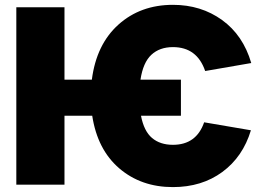

<svg xmlns="http://www.w3.org/2000/svg" viewBox="-20 -757 1090 787"><path d="M721.6 -430.4V-282.7H557.9Q570 -219.5 603.2 -191.4Q636.4 -163.4 688.9 -163.4Q784.8 -163.4 816.8 -255.7L1008.5 -223Q975.5 -114 891.2 -52Q806.8 9.9 688.9 9.9Q558.6 9.9 468.9 -66.9Q379.3 -143.8 358 -282.7H244.3V0H46.9V-727.3H244.3V-430.4H356.5Q375 -574.9 465.4 -656.1Q555.8 -737.2 688.9 -737.2Q804 -737.2 890.3 -674.9Q976.6 -612.6 1009.9 -498.6L821 -465.9Q787.6 -563.9 688.9 -563.9Q634.2 -563.9 600.3 -532.3Q566.4 -500.7 555.8 -430.4Z"/></svg>

Font: Karasuma Gothic
Style: Black
Weight: 900
Designer: Rasmus Andersson / Ryoko Nishizuka
Foundry: Genbu
Version: Version 1.00